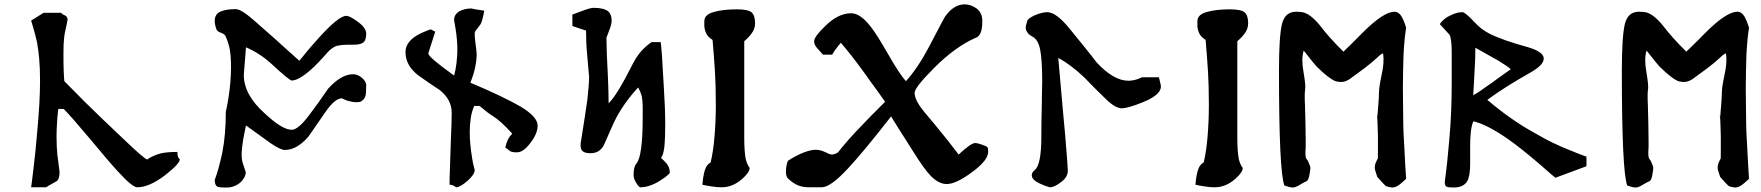

<svg xmlns="http://www.w3.org/2000/svg" viewBox="-20 -960 7925 864"><path d="M789.1 -243.2Q789.1 -223.6 724.6 -172.9Q652.3 -117.2 597.7 -117.2Q575.2 -117.2 508.8 -190.4Q471.7 -230.5 380.9 -339.8Q300.8 -435.5 266.6 -469.7Q258.8 -469.7 242.2 -469.7Q237.3 -429.7 236.3 -402.3Q234.4 -374 234.4 -343.8Q234.4 -300.8 238.3 -261.7Q240.2 -244.1 243.2 -224.6Q245.1 -206.1 248 -187.5Q248 -155.3 236.3 -145.5Q223.6 -138.7 211.9 -131.8Q199.2 -125 187.5 -117.2Q165 -117.2 120.1 -117.2Q120.1 -117.2 123 -138.7Q126 -160.2 130.9 -203.1Q140.6 -282.2 148.4 -377Q160.2 -505.9 160.2 -596.7Q160.2 -656.2 156.2 -697.3Q153.3 -732.4 146.5 -770.5Q139.6 -801.8 126 -847.7Q122.1 -860.4 120.1 -867.2Q138.7 -878.9 175.8 -902.3Q196.3 -902.3 255.9 -902.3Q257.8 -896.5 270.5 -891.6Q284.2 -885.7 284.2 -871.1Q284.2 -872.1 281.2 -855.5Q269.5 -805.7 268.6 -789.1Q265.6 -768.6 265.6 -722.7Q265.6 -704.1 265.6 -683.6Q265.6 -664.1 266.6 -641.6Q268.6 -597.7 269.5 -594.7Q308.6 -554.7 359.4 -503.9Q437.5 -426.8 534.2 -335.9Q629.9 -244.1 642.6 -242.2Q657.2 -253.9 689.5 -265.6Q718.8 -276.4 778.3 -276.4Q778.3 -255.9 784.2 -249Q784.2 -246.1 789.1 -243.2Q789.1 -243.2 789.1 -243.2Z M1627.9 -577.1Q1627.9 -542 1625 -529.3Q1621.1 -515.6 1609.4 -506.8Q1605.5 -502.9 1597.7 -501Q1592.8 -500 1583 -500Q1566.4 -500 1540 -507.8Q1540 -507.8 1518.6 -517.6Q1487.3 -517.6 1445.3 -457Q1368.2 -345.7 1368.2 -345.7Q1316.4 -285.2 1261.7 -285.2Q1242.2 -285.2 1198.2 -315.4Q1144.5 -353.5 1086.9 -395.5Q1084 -382.8 1081.1 -367.2Q1078.1 -351.6 1074.2 -332Q1067.4 -289.1 1067.4 -265.6Q1067.4 -238.3 1074.2 -220.7Q1077.1 -211.9 1080.1 -203.1Q1083 -194.3 1085.9 -185.5Q1085.9 -163.1 1063.5 -140.6Q1036.1 -116.2 1000 -116.2Q997.1 -116.2 989.3 -116.2Q968.8 -116.2 958 -120.1Q946.3 -127 946.3 -150.4Q964.8 -199.2 980.5 -274.4Q996.1 -353.5 996.1 -456.1Q1003.9 -492.2 1007.8 -517.6Q1019.5 -592.8 1019.5 -656.2Q1019.5 -703.1 1014.6 -734.4Q1008.8 -766.6 995.1 -796.9Q992.2 -805.7 974.6 -812.5Q957 -818.4 954.1 -828.1Q946.3 -848.6 946.3 -866.2Q946.3 -896.5 972.7 -908.2Q998 -918.9 1040 -918.9Q1058.6 -918.9 1090.8 -894.5Q1112.3 -878.9 1180.7 -817.4Q1217.8 -785.2 1253.9 -752Q1290 -718.8 1327.1 -686.5Q1371.1 -742.2 1414.1 -789.1Q1503.9 -888.7 1538.1 -888.7Q1553.7 -888.7 1586.9 -864.3Q1627.9 -835.9 1627.9 -808.6Q1627.9 -777.3 1613.3 -767.6Q1599.6 -758.8 1571.3 -758.8Q1562.5 -758.8 1543.9 -758.8Q1518.6 -758.8 1496.1 -753.9Q1475.6 -747.1 1457 -727.5Q1405.3 -668.9 1377.9 -645.5Q1323.2 -597.7 1293 -597.7Q1282.2 -597.7 1199.2 -674.8Q1148.4 -720.7 1086.9 -747.1Q1084 -706.1 1077.1 -623Q1077.1 -533.2 1171.9 -449.2Q1250 -376 1293 -376Q1321.3 -376 1370.1 -440.4Q1391.6 -469.7 1414.1 -500Q1435.5 -530.3 1457 -561.5Q1515.6 -626 1569.3 -626Q1586.9 -626 1604.5 -613.3Q1627.9 -594.7 1627.9 -577.1Z M2399.4 -394.5Q2399.4 -359.4 2367.2 -317.4Q2335.9 -274.4 2305.7 -274.4Q2280.3 -274.4 2272.5 -282.2Q2264.6 -290 2253.9 -295.9Q2261.7 -335.9 2285.2 -358.4Q2234.4 -415 2198.2 -437.5Q2176.8 -450.2 2137.7 -483.4Q2129.9 -483.4 2114.3 -483.4Q2103.5 -460.9 2098.6 -429.7Q2093.8 -397.5 2093.8 -365.2Q2093.8 -313.5 2104.5 -249Q2106.4 -230.5 2116.2 -195.3Q2116.2 -174.8 2084 -146.5Q2050.8 -117.2 2032.2 -117.2Q2027.3 -121.1 2024.4 -123Q2013.7 -128.9 2002.9 -128.9Q2002.9 -157.2 2004.9 -207Q2006.8 -256.8 2008.8 -327.1Q2012.7 -411.1 2012.7 -452.1Q2012.7 -511.7 1959 -554.7Q1933.6 -571.3 1909.2 -587.9Q1883.8 -605.5 1859.4 -623Q1804.7 -667 1804.7 -725.6Q1804.7 -767.6 1851.6 -797.9Q1874 -812.5 1918 -828.1Q1924.8 -824.2 1938.5 -817.4Q1930.7 -793 1907.2 -719.7Q1907.2 -703.1 2023.4 -620.1Q2030.3 -643.6 2034.2 -675.8Q2038.1 -710.9 2038.1 -733.4Q2038.1 -780.3 2030.3 -829.1Q2027.3 -846.7 2023.4 -870.1Q2023.4 -894.5 2046.9 -909.2Q2071.3 -921.9 2101.6 -921.9Q2113.3 -918.9 2119.1 -918Q2148.4 -913.1 2159.2 -912.1Q2150.4 -862.3 2141.6 -849.6Q2125 -828.1 2117.2 -817.4Q2116.2 -813.5 2116.2 -801.8Q2116.2 -793.9 2120.1 -761.7Q2125 -726.6 2125 -715.8Q2125 -690.4 2118.2 -657.2Q2112.3 -627 2096.7 -587.9Q2245.1 -525.4 2322.3 -480.5Q2399.4 -434.6 2399.4 -394.5Q2399.4 -394.5 2399.4 -394.5Z M2994.1 -183.6Q2994.1 -175.8 2954.1 -149.4Q2904.3 -117.2 2861.3 -117.2Q2855.5 -117.2 2843.8 -135.7Q2831.1 -155.3 2831.1 -173.8Q2831.1 -210 2843.8 -223.6Q2872.1 -257.8 2872.1 -429.7Q2872.1 -435.5 2872.1 -442.4Q2872.1 -448.2 2872.1 -454.1Q2872.1 -460.9 2872.1 -467.8Q2872.1 -473.6 2872.1 -480.5Q2872.1 -503.9 2868.2 -525.4Q2864.3 -543 2851.6 -566.4Q2782.2 -491.2 2743.2 -410.2Q2731.4 -382.8 2719.7 -357.4Q2708 -332 2697.3 -306.6Q2677.7 -270.5 2637.7 -270.5Q2612.3 -270.5 2602.5 -279.3Q2592.8 -286.1 2592.8 -304.7Q2592.8 -306.6 2592.8 -308.6Q2592.8 -311.5 2592.8 -313.5Q2594.7 -324.2 2595.7 -332Q2604.5 -386.7 2611.3 -431.6Q2618.2 -476.6 2623 -510.7Q2630.9 -580.1 2630.9 -615.2Q2630.9 -614.3 2622.1 -715.8Q2617.2 -762.7 2617.2 -822.3Q2596.7 -829.1 2555.7 -842.8Q2555.7 -855.5 2555.7 -894.5Q2559.6 -895.5 2595.7 -909.2Q2635.7 -924.8 2651.4 -924.8Q2696.3 -924.8 2716.8 -909.2Q2732.4 -894.5 2732.4 -868.2Q2732.4 -851.6 2724.6 -832Q2716.8 -809.6 2709 -791Q2709 -733.4 2715.8 -609.4Q2718.8 -541 2718.8 -495.1Q2756.8 -531.2 2830.1 -677.7Q2860.4 -735.4 2912.1 -770.5Q2925.8 -770.5 2953.1 -770.5Q2954.1 -769.5 2959 -709Q2960.9 -678.7 2962.9 -640.6Q2965.8 -602.5 2967.8 -557.6Q2973.6 -461.9 2973.6 -407.2Q2973.6 -340.8 2969.7 -299.8Q2964.8 -259.8 2954.1 -250Q2970.7 -234.4 2978.5 -225.6Q2994.1 -207 2994.1 -183.6Q2994.1 -183.6 2994.1 -183.6Z M3377.9 -855.5Q3377.9 -830.1 3362.3 -809.6Q3349.6 -792 3329.1 -774.4Q3329.1 -629.9 3329.1 -340.8Q3329.1 -278.3 3335.9 -244.1Q3340.8 -221.7 3353.5 -204.1Q3353.5 -184.6 3320.3 -155.3Q3277.3 -117.2 3227.5 -117.2Q3205.1 -117.2 3182.6 -121.1Q3154.3 -125 3140.6 -128.9Q3145.5 -191.4 3162.1 -215.8Q3168 -223.6 3177.7 -228.5Q3189.5 -276.4 3195.3 -345.7Q3201.2 -416 3201.2 -488.3Q3201.2 -577.1 3197.3 -637.7Q3195.3 -671.9 3192.4 -708Q3189.5 -743.2 3186.5 -780.3Q3163.1 -795.9 3157.2 -811.5Q3149.4 -829.1 3149.4 -845.7Q3149.4 -854.5 3149.4 -858.4Q3149.4 -863.3 3149.4 -864.3Q3149.4 -894.5 3192.4 -906.2Q3233.4 -918 3296.9 -918Q3345.7 -918 3362.3 -904.3Q3377.9 -889.6 3377.9 -855.5Z M4426.8 -277.3Q4426.8 -238.3 4354.5 -185.5Q4282.2 -131.8 4240.2 -131.8Q4204.1 -131.8 4168 -168.9Q4138.7 -199.2 4091.8 -274.4Q4044.9 -348.6 4018.6 -389.6Q3993.2 -429.7 3990.2 -436.5Q3866.2 -277.3 3796.9 -203.1Q3717.8 -117.2 3677.7 -117.2Q3672.9 -117.2 3666 -117.2Q3658.2 -117.2 3649.4 -117.2Q3638.7 -117.2 3632.8 -117.2Q3626 -117.2 3622.1 -117.2Q3595.7 -117.2 3576.2 -124Q3550.8 -132.8 3525.4 -157.2Q3516.6 -167 3516.6 -187.5Q3516.6 -203.1 3520.5 -220.7Q3521.5 -224.6 3525.4 -236.3Q3564.5 -261.7 3598.6 -274.4Q3629.9 -286.1 3650.4 -286.1Q3669.9 -286.1 3691.4 -276.4Q3713.9 -264.6 3723.6 -264.6Q3735.4 -264.6 3751 -274.4Q3762.7 -289.1 3767.6 -294.9Q3797.9 -332 3830.1 -366.2Q3893.6 -433.6 3962.9 -502Q3928.7 -550.8 3903.3 -585Q3877.9 -620.1 3863.3 -640.6Q3809.6 -714.8 3763.7 -767.6Q3759.8 -761.7 3755.9 -757.8Q3751 -752.9 3748 -748Q3736.3 -734.4 3724.6 -713.9Q3710.9 -713.9 3684.6 -713.9Q3685.5 -710.9 3658.2 -742.2Q3643.6 -757.8 3643.6 -774.4Q3643.6 -794.9 3693.4 -842.8Q3752 -900.4 3809.6 -900.4Q3851.6 -900.4 3897.5 -840.8Q3923.8 -808.6 3978.5 -712.9Q4028.3 -626 4056.6 -594.7Q4109.4 -652.3 4162.1 -752Q4227.5 -877.9 4232.4 -884.8Q4271.5 -940.4 4321.3 -940.4Q4349.6 -940.4 4376 -920.9Q4400.4 -900.4 4400.4 -867.2Q4400.4 -843.8 4397.5 -828.1Q4391.6 -798.8 4373 -791Q4278.3 -750 4182.6 -653.3Q4095.7 -566.4 4095.7 -542Q4095.7 -517.6 4118.2 -484.4Q4130.9 -464.8 4184.6 -402.3Q4252.9 -319.3 4293.9 -264.6Q4349.6 -316.4 4368.2 -316.4Q4380.9 -316.4 4413.1 -303.7Q4420.9 -300.8 4423.8 -296.9Q4426.8 -292 4426.8 -277.3Z M5204.1 -570.3Q5204.1 -533.2 5123 -500Q5055.7 -472.7 5027.3 -472.7Q4998 -472.7 4953.1 -517.6Q4901.4 -567.4 4860.4 -610.4Q4797.9 -669.9 4742.2 -699.2Q4742.2 -694.3 4752.9 -578.1Q4756.8 -535.2 4761.7 -477.5Q4766.6 -419.9 4773.4 -350.6Q4785.2 -210 4785.2 -192.4Q4785.2 -165 4759.8 -144.5Q4726.6 -117.2 4704.1 -117.2Q4680.7 -124 4664.1 -131.8Q4623 -149.4 4623 -170.9Q4623 -184.6 4636.7 -195.3Q4666 -219.7 4666 -343.8Q4666 -410.2 4668 -480.5Q4668 -515.6 4668.9 -544.9Q4668.9 -573.2 4669.9 -594.7Q4669.9 -686.5 4661.1 -734.4Q4652.3 -783.2 4623 -796.9Q4607.4 -805.7 4602.5 -815.4Q4595.7 -824.2 4595.7 -835.9Q4595.7 -840.8 4598.6 -851.6Q4601.6 -860.4 4601.6 -861.3Q4601.6 -875 4634.8 -890.6Q4669.9 -905.3 4692.4 -905.3Q4734.4 -905.3 4797.9 -825.2Q4828.1 -789.1 4857.4 -752Q4887.7 -714.8 4916 -677.7Q4992.2 -596.7 5057.6 -596.7Q5087.9 -596.7 5119.1 -612.3Q5144.5 -612.3 5195.3 -612.3Q5196.3 -605.5 5200.2 -590.8Q5204.1 -578.1 5204.1 -570.3Z M5596.7 -855.5Q5596.7 -830.1 5581.1 -809.6Q5568.4 -792 5547.9 -774.4Q5547.9 -629.9 5547.9 -340.8Q5547.9 -278.3 5554.7 -244.1Q5559.6 -221.7 5572.3 -204.1Q5572.3 -184.6 5539.1 -155.3Q5496.1 -117.2 5446.3 -117.2Q5423.8 -117.2 5401.4 -121.1Q5373 -125 5359.4 -128.9Q5364.3 -191.4 5380.9 -215.8Q5386.7 -223.6 5396.5 -228.5Q5408.2 -276.4 5414.1 -345.7Q5419.9 -416 5419.9 -488.3Q5419.9 -577.1 5416 -637.7Q5414.1 -671.9 5411.1 -708Q5408.2 -743.2 5405.3 -780.3Q5381.8 -795.9 5376 -811.5Q5368.2 -829.1 5368.2 -845.7Q5368.2 -854.5 5368.2 -858.4Q5368.2 -863.3 5368.2 -864.3Q5368.2 -894.5 5411.1 -906.2Q5452.1 -918 5515.6 -918Q5564.5 -918 5581.1 -904.3Q5596.7 -889.6 5596.7 -855.5Z M6307.6 -155.3Q6289.1 -137.7 6277.3 -128.9Q6260.7 -116.2 6245.1 -116.2Q6244.1 -116.2 6231.4 -118.2Q6217.8 -121.1 6214.8 -124Q6204.1 -133.8 6177.7 -164.1Q6173.8 -175.8 6168 -194.3Q6163.1 -213.9 6173.8 -234.4Q6179.7 -247.1 6179.7 -245.1Q6180.7 -242.2 6180.7 -277.3Q6180.7 -301.8 6180.7 -348.6Q6180.7 -361.3 6178.7 -409.2Q6176.8 -458 6176.8 -434.6Q6176.8 -411.1 6180.7 -466.8Q6185.5 -521.5 6185.5 -544.9Q6185.5 -567.4 6197.3 -623Q6210 -677.7 6204.1 -718.8Q6199.2 -721.7 6176.8 -700.2Q6154.3 -678.7 6119.1 -652.3Q6084 -626 6056.6 -606.4Q6028.3 -585.9 5999 -592.8Q5986.3 -592.8 5960 -612.3Q5933.6 -631.8 5905.3 -660.2Q5888.7 -678.7 5873 -699.2Q5857.4 -719.7 5846.7 -732.4Q5835 -694.3 5845.7 -636.7Q5855.5 -579.1 5853.5 -560.5Q5849.6 -540 5852.5 -484.4Q5854.5 -429.7 5854.5 -406.2Q5854.5 -388.7 5855.5 -340.8Q5856.4 -293 5854.5 -278.3Q5853.5 -249 5860.4 -243.2Q5866.2 -238.3 5876 -210.9Q5877.9 -201.2 5873 -175.8Q5869.1 -151.4 5861.3 -145.5Q5845.7 -138.7 5825.2 -126Q5808.6 -116.2 5797.9 -116.2Q5785.2 -116.2 5759.8 -125Q5735.4 -187.5 5735.4 -640.6Q5735.4 -796.9 5749 -852.5Q5762.7 -907.2 5812.5 -907.2Q5826.2 -907.2 5840.8 -905.3Q5876 -898.4 5918.9 -846.7Q5959 -793 6025.4 -727.5Q6033.2 -735.4 6055.7 -756.8Q6078.1 -778.3 6111.3 -812.5Q6206.1 -907.2 6254.9 -907.2Q6274.4 -907.2 6287.1 -885.7Q6297.9 -867.2 6307.6 -835Q6299.8 -788.1 6295.9 -713.9Q6294.9 -675.8 6293.9 -637.7Q6293 -599.6 6293 -562.5Q6293 -517.6 6293.9 -474.6Q6294.9 -431.6 6294.9 -392.6Q6295.9 -352.5 6298.8 -308.6Q6301.8 -264.6 6303.7 -216.8Q6304.7 -192.4 6307.6 -155.3Q6307.6 -155.3 6307.6 -155.3Z M7119.1 -211.9Q7084 -199.2 6979.5 -160.2Q6977.5 -160.2 6910.2 -219.7Q6821.3 -295.9 6763.7 -335.9Q6667 -402.3 6609.4 -414.1Q6600.6 -387.7 6598.6 -364.3Q6595.7 -337.9 6595.7 -306.6Q6595.7 -298.8 6595.7 -288.1Q6595.7 -277.3 6595.7 -262.7Q6595.7 -249 6595.7 -238.3Q6595.7 -227.5 6595.7 -222.7Q6595.7 -168.9 6583 -145.5Q6566.4 -116.2 6521.5 -116.2Q6497.1 -116.2 6489.3 -120.1Q6481.4 -124 6481.4 -141.6Q6493.2 -225.6 6502 -334Q6512.7 -449.2 6512.7 -585.9Q6512.7 -605.5 6512.7 -624Q6512.7 -642.6 6512.7 -660.2Q6512.7 -676.8 6512.7 -692.4Q6512.7 -708 6512.7 -722.7Q6512.7 -785.2 6502.9 -803.7Q6476.6 -832 6459 -851.6Q6477.5 -877.9 6506.8 -890.6Q6536.1 -905.3 6560.5 -905.3Q6573.2 -905.3 6616.2 -859.4Q6644.5 -828.1 6682.6 -808.6Q6740.2 -779.3 6857.4 -747.1Q6926.8 -726.6 6926.8 -696.3Q6926.8 -668 6869.1 -634.8Q6753.9 -570.3 6672.9 -510.7Q6780.3 -418.9 6891.6 -358.4Q6967.8 -313.5 7048.8 -282.2Q7086.9 -266.6 7119.1 -254.9Q7119.1 -240.2 7119.1 -211.9ZM6778.3 -648.4Q6766.6 -660.2 6723.6 -686.5Q6679.7 -711.9 6619.1 -745.1Q6619.1 -690.4 6615.2 -633.8Q6614.3 -604.5 6612.3 -579.1Q6610.4 -552.7 6609.4 -531.2Q6637.7 -546.9 6663.1 -566.4Q6692.4 -585.9 6720.7 -607.4Q6749 -627.9 6778.3 -648.4Z M7850.6 -155.3Q7832 -137.7 7820.3 -128.9Q7803.7 -116.2 7788.1 -116.2Q7787.1 -116.2 7774.4 -118.2Q7760.7 -121.1 7757.8 -124Q7747.1 -133.8 7720.7 -164.1Q7716.8 -175.8 7710.9 -194.3Q7706.1 -213.9 7716.8 -234.4Q7722.7 -247.1 7722.7 -245.1Q7723.6 -242.2 7723.6 -277.3Q7723.6 -301.8 7723.6 -348.6Q7723.6 -361.3 7721.7 -409.2Q7719.7 -458 7719.7 -434.6Q7719.7 -411.1 7723.6 -466.8Q7728.5 -521.5 7728.5 -544.9Q7728.5 -567.4 7740.2 -623Q7752.9 -677.7 7747.1 -718.8Q7742.2 -721.7 7719.7 -700.2Q7697.3 -678.7 7662.1 -652.3Q7627 -626 7599.6 -606.4Q7571.3 -585.9 7542 -592.8Q7529.3 -592.8 7502.9 -612.3Q7476.6 -631.8 7448.2 -660.2Q7431.6 -678.7 7416 -699.2Q7400.4 -719.7 7389.6 -732.4Q7377.9 -694.3 7388.7 -636.7Q7398.4 -579.1 7396.5 -560.5Q7392.6 -540 7395.5 -484.4Q7397.5 -429.7 7397.5 -406.2Q7397.5 -388.7 7398.4 -340.8Q7399.4 -293 7397.5 -278.3Q7396.5 -249 7403.3 -243.2Q7409.2 -238.3 7418.9 -210.9Q7420.9 -201.2 7416 -175.8Q7412.1 -151.4 7404.3 -145.5Q7388.7 -138.7 7368.2 -126Q7351.6 -116.2 7340.8 -116.2Q7328.1 -116.2 7302.7 -125Q7278.3 -187.5 7278.3 -640.6Q7278.3 -796.9 7292 -852.5Q7305.7 -907.2 7355.5 -907.2Q7369.1 -907.2 7383.8 -905.3Q7418.9 -898.4 7461.9 -846.7Q7502 -793 7568.4 -727.5Q7576.2 -735.4 7598.6 -756.8Q7621.1 -778.3 7654.3 -812.5Q7749 -907.2 7797.9 -907.2Q7817.4 -907.2 7830.1 -885.7Q7840.8 -867.2 7850.6 -835Q7842.8 -788.1 7838.9 -713.9Q7837.9 -675.8 7836.9 -637.7Q7835.9 -599.6 7835.9 -562.5Q7835.9 -517.6 7836.9 -474.6Q7837.9 -431.6 7837.9 -392.6Q7838.9 -352.5 7841.8 -308.6Q7844.7 -264.6 7846.7 -216.8Q7847.7 -192.4 7850.6 -155.3Q7850.6 -155.3 7850.6 -155.3Z"/></svg>

Font: Tolkien Dwarf Runes
Style: Regular
Weight: 400
Version: Regular